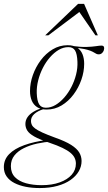

<svg xmlns="http://www.w3.org/2000/svg" viewBox="-100 -738 562 998"><path d="M413.5 -455.5Q406 -455.5 400.8 -458.2Q395.5 -461 388.5 -465.2Q381.5 -469.5 369.8 -474.2Q358 -479 337.8 -483.2Q317.5 -487.5 285 -490L273 -499.5Q319 -493 349.8 -494Q380.5 -495 399 -498Q417.5 -501 427.5 -501Q434.5 -501 438 -497.8Q441.5 -494.5 441.5 -487Q441.5 -482.5 439.8 -477Q438 -471.5 434.2 -466.5Q430.5 -461.5 425.5 -458.5Q420.5 -455.5 413.5 -455.5ZM138.5 -178Q164.5 -178 188.8 -192.5Q213 -207 234.2 -231.2Q255.5 -255.5 271.2 -286.2Q287 -317 295.5 -350.8Q304 -384.5 302.5 -417Q301 -458 290 -475.8Q279 -493.5 255 -493Q229.5 -493 205.2 -478.8Q181 -464.5 159.8 -440.2Q138.5 -416 122.8 -385Q107 -354 98.5 -320.2Q90 -286.5 91 -254Q92.5 -213.5 103.5 -195.8Q114.5 -178 138.5 -178ZM251.5 -503Q282 -503 301 -490.5Q320 -478 328.8 -456.2Q337.5 -434.5 337.5 -406.5Q337.5 -365.5 323 -323.8Q308.5 -282 282.2 -246.8Q256 -211.5 220.2 -190Q184.5 -168.5 142 -168.5Q112.5 -168.5 93.2 -181Q74 -193.5 65 -215.2Q56 -237 56 -264.5Q56 -306 70.8 -347.8Q85.5 -389.5 111.8 -424.8Q138 -460 173.8 -481.5Q209.5 -503 251.5 -503ZM106.5 239.5Q67.5 239.5 34 233Q0.5 226.5 -25.2 213.2Q-51 200 -65.5 179.2Q-80 158.5 -80 130.5Q-80 91.5 -52.5 63.2Q-25 35 26 16.5Q77 -2 147 -11H171V-2.5Q131.5 0 93.5 8.2Q55.5 16.5 24.5 31.8Q-6.5 47 -25 70Q-43.5 93 -43.5 125.5Q-43.5 161 -22.2 182.8Q-1 204.5 35.2 214.5Q71.5 224.5 116.5 224.5Q170.5 224.5 210.5 210Q250.5 195.5 272.5 170.5Q294.5 145.5 294.5 112.5Q294.5 97 288 83Q281.5 69 266.2 56.2Q251 43.5 224.8 30.8Q198.5 18 158.5 4.5Q105.5 -13 78.2 -28.5Q51 -44 41.5 -59.8Q32 -75.5 32 -93.5Q32 -113 43 -129Q54 -145 74 -157Q94 -169 120.5 -177L128.5 -171.5Q95 -161 78 -145.2Q61 -129.5 61 -109Q61 -98.5 65.5 -89Q70 -79.5 82.8 -70Q95.5 -60.5 120 -49.2Q144.5 -38 184 -23.5Q239.5 -4 269.8 15.2Q300 34.5 312 54.8Q324 75 324 99Q324 127 309.5 152.2Q295 177.5 267 197.2Q239 217 198.5 228.2Q158 239.5 106.5 239.5ZM135 -554.5 306 -718H337L408.5 -554.5H396L304.5 -687H327.5L151.5 -554.5Z"/></svg>

Font: Newsreader 60pt ExtraLight
Style: Italic
Weight: 250
Italic angle: -17°
Designer: Hugues Gentile
Foundry: Production Type
Version: Version 1.003